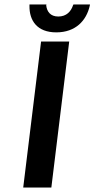

<svg xmlns="http://www.w3.org/2000/svg" viewBox="-20 -840 423 860"><path d="M210 0 290 -654H164L84 0ZM382 -814 383 -820H309L307 -816C298 -789 278 -766 241 -766C205 -766 190 -789 187 -816L188 -820H112V-814C111 -748 146 -695 232 -695C319 -695 367 -748 382 -814Z"/></svg>

Font: Falling Sky
Style: MedObl
Weight: 500
Designer: Paul D. Hunt
Foundry: Adobe Systems Incorporated
Version: Version 1.02